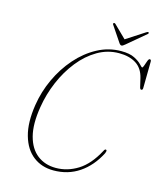

<svg xmlns="http://www.w3.org/2000/svg" viewBox="-125 -942 884 1045"><g transform="rotate(15 317.0 -419.5)"><path d="M525 -171.5Q528 -169 527 -163.8Q526 -158.5 523.5 -152.5Q483.5 -74.5 420.2 -31.8Q357 11 275 11Q208.5 11 160.8 -25.8Q113 -62.5 92.8 -133.8Q72.5 -205 88.5 -307.5Q100.5 -385 134 -457.2Q167.5 -529.5 218 -587Q268.5 -644.5 331.5 -678.2Q394.5 -712 465.5 -712Q512.5 -712 540 -698Q567.5 -684 580.5 -669.8Q593.5 -655.5 597 -655.5Q601 -655.5 605.5 -669Q610 -682.5 615 -696Q620 -709.5 626 -709.5Q634 -709.5 634 -698.5L632 -548.5Q632 -537.5 624 -537Q617.5 -536.5 614.5 -548.5L603 -597.5Q590.5 -650 552.5 -674Q514.5 -698 457 -698Q392.5 -698 336 -665Q279.5 -632 234.8 -575.8Q190 -519.5 160 -449.2Q130 -379 118 -304Q101.5 -204.5 119 -138.2Q136.5 -72 179.8 -38.8Q223 -5.5 284 -5.5Q349 -5.5 407.8 -42Q466.5 -78.5 511 -162Q517.5 -176 525 -171.5ZM476.5 -752.5Q464 -741.5 457.5 -741.5Q450 -741.5 443 -752.5L384.5 -839.5Q380.5 -845.5 385.5 -849Q390.5 -851.5 396 -846L465 -778.5L569 -846Q578 -852 581.5 -849Q586 -845 580 -839.5Z"/></g></svg>

Font: Fraunces 144pt Soft Thin
Style: Italic
Weight: 100
Italic angle: -16°
Version: Version 1.000;[0bf87f6ff]